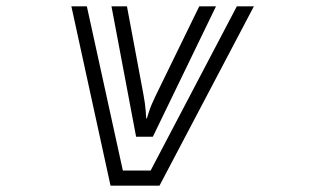

<svg xmlns="http://www.w3.org/2000/svg" viewBox="-20 -588 1040 608"><path d="M333 -568H382L434 -290Q440 -258 441.5 -235.5Q443 -213 443 -213H445Q445 -213 451.5 -233.5Q458 -254 472 -283L611 -568H664L464 -155H411ZM206 -568H255L369 -48H457L730 -568H784L485 0H330Z"/></svg>

Font: Train One
Style: Regular
Weight: 400
Designer: Fontworks Inc.
Foundry: Fontworks Inc.
Version: Version 1.100